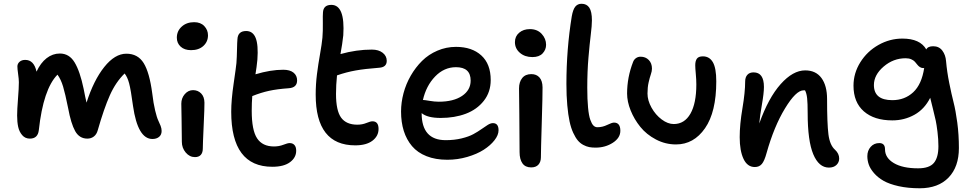

<svg xmlns="http://www.w3.org/2000/svg" viewBox="-20 -822 5197 1029"><path d="M140.1 -79.1Q114.7 -79.1 98.9 -97.7Q83 -116.2 77.4 -142.3Q71.8 -168.5 71.8 -203.1Q71.8 -233.4 76.4 -292Q81.1 -350.6 81.1 -380.9Q81.1 -397.5 77.1 -425.3Q73.2 -453.1 73.2 -465.8Q73.2 -480.5 84.7 -490.7Q96.2 -501 115.2 -501Q162.1 -501 175.8 -438Q197.8 -485.4 230 -510.3Q262.2 -535.2 300.8 -535.2Q351.1 -535.2 379.9 -487.5Q408.7 -439.9 428.2 -346.2Q437 -299.8 443.8 -272Q481.9 -391.6 538.8 -462.9Q595.7 -534.2 657.2 -534.2Q718.8 -534.2 750 -483.9Q781.2 -433.6 795.9 -321.8Q802.2 -268.1 811.5 -229.7Q820.8 -191.4 828.1 -176.5Q835.4 -161.6 840.8 -147.5Q846.2 -133.3 846.2 -120.1Q846.2 -99.6 832.5 -88.4Q818.8 -77.1 796.9 -77.1Q718.3 -77.1 692.9 -253.9Q681.2 -341.3 672.1 -375.2Q663.1 -409.2 647.9 -428.2Q600.1 -381.8 568.6 -311Q537.1 -240.2 503.9 -124Q498 -102.1 483.2 -90.6Q468.3 -79.1 448.2 -79.1Q405.3 -79.1 382.8 -119.4Q360.4 -159.7 345.2 -242.2Q329.6 -319.8 318.1 -358.2Q306.6 -396.5 288.1 -421.9Q211.9 -344.7 188 -124Q182.6 -79.1 140.1 -79.1Z M1003.9 -553.2Q968.8 -553.2 948.2 -572Q927.7 -590.8 927.7 -620.1Q927.7 -655.8 953.9 -679.4Q980 -703.1 1020.5 -703.1Q1055.2 -703.1 1075 -682.1Q1094.7 -661.1 1094.7 -632.8Q1094.7 -598.6 1070.1 -575.9Q1045.4 -553.2 1003.9 -553.2ZM1024.9 20Q996.1 20 975.3 -4.6Q954.6 -29.3 954.6 -62Q954.6 -125.5 953.1 -185.1Q951.7 -244.6 951.7 -266.1Q951.7 -295.9 970.2 -317.4Q988.8 -338.9 1014.6 -338.9Q1040.5 -338.9 1057.9 -321.3Q1075.2 -303.7 1075.7 -272Q1076.2 -248 1071.5 -147.7Q1066.9 -47.4 1066.9 -25.9Q1066.9 -3.9 1056.2 8.1Q1045.4 20 1024.9 20Z M1439.5 71.8Q1219.2 71.8 1219.2 -223.1Q1219.2 -286.1 1232.2 -374.3Q1245.1 -462.4 1247.1 -483.9Q1249.5 -517.1 1250.2 -556.9Q1251 -596.7 1252.4 -610.8Q1254.4 -655.8 1299.3 -655.8Q1335.4 -655.8 1350.3 -618.4Q1365.2 -581.1 1359.4 -502Q1355.5 -461.4 1349.1 -423.8Q1430.2 -448.2 1498 -448.2Q1534.2 -448.2 1553.2 -432.6Q1572.3 -417 1572.3 -391.1Q1572.3 -352.1 1527.3 -349.1Q1465.3 -344.7 1421.9 -335.2Q1378.4 -325.7 1332 -307.1Q1329.1 -271 1329.1 -228Q1329.1 -124 1357.9 -80.6Q1386.7 -37.1 1448.2 -37.1Q1475.6 -37.1 1498.5 -46.1Q1521.5 -55.2 1532.2 -55.2Q1548.8 -55.2 1558.1 -44.7Q1567.4 -34.2 1567.4 -14.2Q1567.4 22.5 1534.4 47.1Q1501.5 71.8 1439.5 71.8Z M1883.8 -43Q1671.9 -43 1671.9 -314.9Q1671.9 -370.6 1678.7 -424.3Q1685.5 -478 1695.1 -531.5Q1704.6 -585 1708 -620.1Q1710.9 -655.3 1710.2 -698Q1709.5 -740.7 1710.9 -754.9Q1712.9 -795.9 1755.9 -795.9Q1830.1 -795.9 1819.8 -632.8Q1814.9 -586.9 1804.7 -532.2Q1890.1 -556.2 1973.1 -556.2Q2009.3 -556.2 2031 -539.1Q2052.7 -522 2052.7 -496.1Q2052.7 -461.9 2012.7 -459Q1935.5 -453.1 1886 -444.3Q1836.4 -435.5 1786.1 -418Q1780.8 -365.2 1780.8 -318.8Q1780.8 -229 1808.3 -191.4Q1835.9 -153.8 1895 -153.8Q1921.4 -153.8 1943.4 -162.8Q1965.3 -171.9 1976.1 -171.9Q2008.8 -171.9 2008.8 -130.9Q2008.8 -92.8 1976.1 -67.9Q1943.4 -43 1883.8 -43Z M2377.4 34.2Q2314 34.2 2265.9 15.1Q2217.8 -3.9 2188.2 -38.8Q2158.7 -73.7 2144 -120.4Q2129.4 -167 2129.4 -224.1Q2129.4 -272.9 2142.6 -322.5Q2155.8 -372.1 2181.4 -416.5Q2207 -460.9 2241.9 -495.6Q2276.9 -530.3 2324.2 -550.5Q2371.6 -570.8 2423.8 -570.8Q2509.3 -570.8 2559.6 -524.9Q2609.9 -479 2609.9 -393.1Q2609.9 -328.6 2573 -281.7Q2536.1 -234.9 2476.3 -212.4Q2416.5 -189.9 2341.8 -189.9Q2270.5 -189.9 2239.7 -215.8Q2239.7 -70.8 2368.7 -70.8Q2415 -70.8 2453.9 -80.3Q2492.7 -89.8 2516.8 -103Q2541 -116.2 2559.8 -129.6Q2578.6 -143.1 2594 -152.6Q2609.4 -162.1 2621.6 -162.1Q2651.9 -162.1 2651.9 -124Q2651.9 -98.1 2630.1 -70.3Q2608.4 -42.5 2572.3 -19.3Q2536.1 3.9 2484.4 19Q2432.6 34.2 2377.4 34.2ZM2248.5 -286.1Q2255.4 -286.1 2282.2 -281.5Q2309.1 -276.9 2331.5 -276.9Q2410.2 -276.9 2456.3 -307.9Q2502.4 -338.9 2502.4 -390.1Q2502.4 -461.9 2423.8 -461.9Q2359.9 -461.9 2311.8 -411.9Q2263.7 -361.8 2246.6 -286.1Z M2833.5 -516.1Q2792.5 -516.1 2766.1 -539.1Q2739.7 -562 2739.7 -596.2Q2739.7 -627.4 2762.5 -646.7Q2785.2 -666 2819.8 -666Q2859.4 -666 2883.1 -640.4Q2906.7 -614.7 2906.7 -582Q2906.7 -555.7 2888.2 -535.9Q2869.6 -516.1 2833.5 -516.1ZM2826.7 75.2Q2795.4 75.2 2780 53.5Q2764.6 31.7 2764.6 -6.8Q2764.6 -112.8 2763.2 -212.2Q2761.7 -311.5 2761.7 -348.1Q2761.7 -382.3 2778.6 -403.6Q2795.4 -424.8 2827.6 -424.8Q2855 -424.8 2871.1 -407Q2887.2 -389.2 2887.7 -354Q2888.2 -316.9 2883.5 -165Q2878.9 -13.2 2878.9 21Q2878.9 45.4 2865.7 60.3Q2852.5 75.2 2826.7 75.2Z M3171.4 -30.8Q3152.8 -30.8 3137.7 -33.7Q3122.6 -36.6 3106 -45.4Q3089.4 -54.2 3076.7 -69.3Q3064 -84.5 3052 -110.4Q3040 -136.2 3032.5 -171.4Q3024.9 -206.5 3020.3 -257.6Q3015.6 -308.6 3015.6 -372.1Q3015.6 -558.1 3044.4 -734.9Q3050.8 -771 3063.2 -786.4Q3075.7 -801.8 3096.7 -801.8Q3124.5 -801.8 3138.4 -780.8Q3152.3 -759.8 3152.3 -712.9Q3152.3 -685.5 3146.2 -636.5Q3140.1 -587.4 3133.8 -513.7Q3127.4 -439.9 3127.4 -352.1Q3127.4 -288.6 3131.6 -245.4Q3135.7 -202.1 3143.6 -180.2Q3151.4 -158.2 3160.4 -149.2Q3169.4 -140.1 3181.6 -140.1Q3209 -140.1 3234.4 -152.6Q3259.8 -165 3270.5 -165Q3304.7 -165 3304.7 -121.1Q3304.7 -83 3264.4 -56.9Q3224.1 -30.8 3171.4 -30.8Z M3603 -47.9Q3545.9 -47.9 3495.4 -74.5Q3444.8 -101.1 3411.9 -141.8Q3378.9 -182.6 3359.9 -230Q3340.8 -277.3 3340.8 -320.8Q3340.8 -407.7 3373 -490.2Q3377.4 -502.4 3388.2 -510.3Q3398.9 -518.1 3413.1 -518.1Q3439.9 -518.1 3457 -500.5Q3474.1 -482.9 3474.1 -454.1Q3474.1 -440.4 3468 -423.1Q3461.9 -405.8 3456.1 -379.9Q3450.2 -354 3450.2 -320.8Q3450.2 -283.7 3471.7 -245.1Q3493.2 -206.5 3526.1 -181.9Q3559.1 -157.2 3590.8 -157.2Q3648.4 -157.2 3680.2 -212.6Q3711.9 -268.1 3711.9 -369.1Q3711.9 -395.5 3709 -426.3Q3706.1 -457 3706.1 -472.2Q3706.1 -495.6 3715.1 -507.8Q3724.1 -520 3747.1 -520Q3782.2 -520 3800.5 -488.5Q3818.8 -457 3818.8 -386.2Q3818.8 -221.7 3758.5 -134.8Q3698.2 -47.9 3603 -47.9Z M4422.4 76.2Q4368.7 76.2 4338.6 4.6Q4308.6 -66.9 4308.6 -215.8Q4308.6 -269.5 4305.7 -295.9Q4302.7 -322.3 4294.4 -337.9H4286.6Q4246.1 -337.9 4187.3 -241.2Q4128.4 -144.5 4088.4 -2Q4077.1 40 4063.2 56.6Q4049.3 73.2 4025.4 73.2Q3985.4 73.2 3964.8 29.5Q3944.3 -14.2 3944.3 -86.9Q3944.3 -154.8 3959 -241.5Q3973.6 -328.1 3973.6 -384.8Q3973.6 -408.2 3985.4 -421.1Q3997.1 -434.1 4018.6 -434.1Q4074.2 -434.1 4074.2 -356Q4074.2 -323.2 4063.5 -262.2Q4052.7 -201.2 4049.3 -160.2Q4098.1 -297.4 4163.8 -371.1Q4229.5 -444.8 4295.4 -444.8Q4352.5 -444.8 4382.6 -403.8Q4412.6 -362.8 4412.6 -291Q4412.6 -159.7 4419.9 -101.8Q4427.2 -43.9 4455.6 -19Q4477.5 1.5 4477.5 27.8Q4477.5 47.9 4462.9 62Q4448.2 76.2 4422.4 76.2Z M4909.2 187Q4846.2 187 4796.1 175.8Q4746.1 164.6 4715.3 147Q4684.6 129.4 4664.3 106Q4644 82.5 4636.2 60.3Q4628.4 38.1 4628.4 15.1Q4628.4 -14.6 4646.2 -34.9Q4664.1 -55.2 4692.4 -55.2Q4723.1 -55.2 4723.1 -22Q4723.1 23.9 4770.3 52Q4817.4 80.1 4900.4 80.1Q4960.9 80.1 4985.1 51Q5009.3 22 5009.3 -38.1Q5009.3 -75.7 5004.4 -115Q4999.5 -154.3 4995.1 -175Q4990.7 -195.8 4979.5 -240.7Q4968.3 -285.6 4965.3 -297.9Q4934.6 -236.8 4880.6 -206.8Q4826.7 -176.8 4762.2 -176.8Q4665 -176.8 4609.6 -225.3Q4554.2 -273.9 4554.2 -362.8Q4554.2 -429.7 4590.8 -488.3Q4627.4 -546.9 4688 -581.1Q4748.5 -615.2 4816.4 -615.2Q4911.1 -615.2 4944.3 -557.1Q4952.6 -574.2 4981.4 -574.2Q5012.7 -574.2 5030.3 -550.8Q5047.9 -527.3 5050.3 -494.1Q5055.2 -437.5 5067.4 -377Q5079.6 -316.4 5090.6 -273.4Q5101.6 -230.5 5110.4 -165.3Q5119.1 -100.1 5119.1 -28.8Q5119.1 72.3 5063.7 129.6Q5008.3 187 4909.2 187ZM4663.6 -366.2Q4663.6 -285.2 4762.2 -285.2Q4828.6 -285.2 4874.3 -327.6Q4919.9 -370.1 4933.1 -458Q4931.2 -457 4929.2 -457Q4918.5 -457 4910.2 -462.4Q4901.9 -467.8 4896 -475.6Q4890.1 -483.4 4883.1 -491.2Q4876 -499 4863.5 -504.4Q4851.1 -509.8 4833.5 -509.8Q4767.6 -509.8 4715.6 -465.1Q4663.6 -420.4 4663.6 -366.2Z"/></svg>

Font: Shantell Sans Irregular Bouncy
Style: Regular
Weight: 500
Designer: Stephen Nixon, Anya Danilova, Shantell Martin
Foundry: Arrow Type
Version: Version 1.006;[9816181b4]